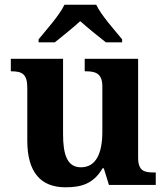

<svg xmlns="http://www.w3.org/2000/svg" viewBox="-20 -786 707 816"><path d="M144 -619V-606H213C241 -628 291 -669 321 -696C351 -669 402 -628 430 -606H499V-619C468 -657 410 -721 389 -766H254C233 -721 175 -657 144 -619ZM258 10C321 10 376 -2 416 -71H421L443 0H642V-53H634C595 -53 567 -58 567 -116V-536H340V-483H343C382 -483 415 -477 415 -419V-227C415 -134 388 -75 324 -75C265 -75 248 -130 248 -216V-536H26V-483H28C76 -483 96 -470 96 -412V-188C96 -53 154 10 258 10Z"/></svg>

Font: Noto Serif Test
Style: Bold
Weight: 700
Version: Version 1.000